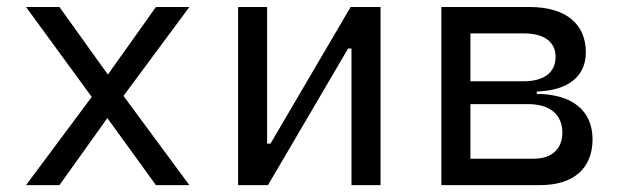

<svg xmlns="http://www.w3.org/2000/svg" viewBox="-20 -538 1798 558"><path d="M55.7 0H152.8L292 -194.8L433.1 0H530.3L338.9 -259.3L530.3 -517.6H433.1L293.5 -321.3L152.8 -517.6H55.7L246.6 -256.3Z M671.9 0H758.8L991.7 -397H1001.5V0H1085.9V-517.6H999L766.1 -120.6H756.3V-517.6H671.9Z M1262.7 0H1549.8C1646.5 0 1702.1 -48.3 1702.1 -133.3C1702.1 -216.3 1643.1 -264.6 1540 -265.1V-272C1630.9 -274.9 1682.6 -315.9 1682.6 -385.7C1682.6 -469.7 1623 -517.6 1519.5 -517.6H1262.7ZM1347.2 -76.7V-235.4H1514.6C1578.1 -235.4 1614.3 -205.1 1614.3 -152.8C1614.3 -104.5 1583.5 -76.7 1529.8 -76.7ZM1347.2 -301.8V-440.9H1503.4C1561.5 -440.9 1594.7 -416 1594.7 -372.6C1594.7 -327.6 1561 -301.8 1502 -301.8Z"/></svg>

Font: Cascadia Code SemiLight
Style: Regular
Weight: 350
Monospace: yes
Designer: Aaron Bell
Foundry: Saja Typeworks
Version: Version 2404.023